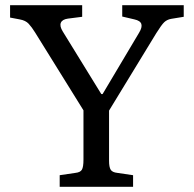

<svg xmlns="http://www.w3.org/2000/svg" viewBox="-20 -723 749 743"><path d="M211 0V-45L272 -54Q291 -56 297 -66.5Q303 -77 303 -105V-296L116 -597Q103 -618 91 -631Q79 -644 56 -648L19 -655V-703H298V-658L243 -651Q221 -648 215.5 -635Q210 -622 223 -601L372 -359H377L518 -596Q531 -617 527 -630Q523 -643 500 -648L453 -659V-703H691V-658L642 -650Q626 -647 615.5 -637Q605 -627 585 -595L402 -295V-101Q402 -76 408.5 -66Q415 -56 434 -54L495 -45V0Z"/></svg>

Font: Literata 18pt
Style: Regular
Weight: 400
Designer: Latin by Veronika Burian and Jose Scaglione. Greek by Irene Vlachou. Cyrillic by Vera Evstafieva.
Foundry: TypeTogether
Version: Version 3.103;gftools[0.9.29]